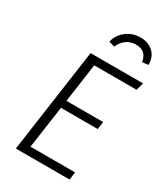

<svg xmlns="http://www.w3.org/2000/svg" viewBox="-219 -1001 954 1096"><g transform="rotate(30 258.0 -452.5)"><path d="M502 -635H223L187 -380H429L422 -330H180L140 -51H434L427 0H73L170 -685H516ZM230 -796Q243 -846 282.5 -875.5Q322 -905 374 -905Q426 -905 458.5 -874Q491 -843 490 -792L450 -787Q441 -857 371 -857Q336 -857 309.5 -838Q283 -819 268 -784Z"/></g></svg>

Font: FiraGO Light
Style: Italic
Weight: 300
Italic angle: -8°
Designer: bBox Type GmbH
Foundry: bBox Type GmbH
Version: Version 1.001